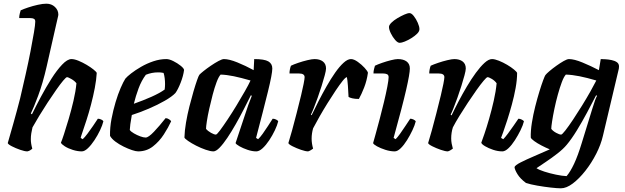

<svg xmlns="http://www.w3.org/2000/svg" viewBox="-20 -820 3388 1040"><path d="M128 0Q114 0 89.5 -8.5Q65 -17 44.5 -27.5Q24 -38 22 -45Q26 -59 34 -87Q42 -115 52 -150Q62 -185 71.5 -220.5Q81 -256 89 -287Q104 -351 119 -417.5Q134 -484 145.5 -543.5Q157 -603 164 -645Q171 -687 171 -703Q171 -714 164 -718Q157 -722 144 -722H84Q84 -734 87 -746Q90 -758 92 -764Q107 -771 132.5 -779.5Q158 -788 185 -794Q212 -800 231 -800Q259 -800 277.5 -782.5Q296 -765 296 -741Q296 -736 292 -720.5Q288 -705 282 -677L233 -461Q212 -369 186.5 -301Q161 -233 147 -205L153 -201Q174 -244 201.5 -295.5Q229 -347 258.5 -393.5Q288 -440 316.5 -470Q345 -500 367 -500Q383 -500 405 -491Q427 -482 449 -469Q471 -456 486.5 -443.5Q502 -431 504 -425Q502 -388 493.5 -343.5Q485 -299 473 -253.5Q461 -208 448.5 -169.5Q436 -131 427 -105Q418 -79 417 -73L428 -66Q439 -76 454 -96Q469 -116 484 -138Q499 -160 510 -177Q519 -177 528.5 -172.5Q538 -168 540 -163Q535 -142 522 -114.5Q509 -87 491.5 -60.5Q474 -34 456 -17Q438 0 423 0Q400 0 374.5 -8Q349 -16 331 -27.5Q313 -39 310 -47Q315 -58 326.5 -93Q338 -128 352 -175.5Q366 -223 378 -274Q390 -325 394 -369Q384 -382 366.5 -392Q349 -402 343 -402Q338 -402 322 -383Q306 -364 284 -332.5Q262 -301 238 -264.5Q214 -228 192.5 -192.5Q171 -157 156 -130Q152 -114 149.5 -98Q147 -82 147 -66Q147 -42 155 -15Q143 -3 128 0Z M728 0Q716 0 695 -7Q674 -14 649.5 -26Q625 -38 605 -53Q585 -68 576 -84Q575 -129 584 -176Q593 -223 606 -266.5Q619 -310 633.5 -343.5Q648 -377 659 -394Q668 -405 690.5 -422.5Q713 -440 744 -458Q775 -476 810.5 -488Q846 -500 881 -500Q897 -500 919 -489Q941 -478 958.5 -464Q976 -450 977 -441Q973 -409 958.5 -372Q944 -335 930 -316Q912 -297 873 -274.5Q834 -252 786 -231.5Q738 -211 694 -197Q688 -164 686 -147.5Q684 -131 683 -116Q689 -107 705.5 -97.5Q722 -88 739.5 -81.5Q757 -75 769 -75Q784 -75 814 -106.5Q844 -138 877 -180Q886 -180 895.5 -174Q905 -168 907 -163Q892 -130 867.5 -92Q843 -54 808.5 -27Q774 0 728 0ZM705 -258Q756 -276 800 -295.5Q844 -315 872 -335Q874 -350 874 -365Q874 -381 872 -397Q870 -413 866 -425Q858 -427 850.5 -427.5Q843 -428 836 -428Q802 -428 770 -415Q746 -383 730.5 -341Q715 -299 705 -258Z M1136 0Q1120 0 1094 -9Q1068 -18 1042.5 -31Q1017 -44 999 -56.5Q981 -69 979 -75Q980 -112 987.5 -156Q995 -200 1006 -243.5Q1017 -287 1028 -324.5Q1039 -362 1047.5 -386Q1056 -410 1060 -415Q1065 -421 1082.5 -435Q1100 -449 1122 -464Q1144 -479 1163.5 -489.5Q1183 -500 1193 -500Q1221 -500 1265.5 -482Q1310 -464 1354 -440L1357 -500Q1412 -500 1433.5 -487.5Q1455 -475 1455 -449Q1455 -420 1431 -322.5Q1407 -225 1367 -73L1378 -66Q1389 -76 1403 -95.5Q1417 -115 1431.5 -137.5Q1446 -160 1457 -177Q1466 -177 1475.5 -172.5Q1485 -168 1487 -163Q1482 -142 1469 -114.5Q1456 -87 1438.5 -60.5Q1421 -34 1402.5 -17Q1384 0 1368 0Q1346 0 1321 -8.5Q1296 -17 1277.5 -27.5Q1259 -38 1256 -45L1308 -201Q1317 -230 1325 -251.5Q1333 -273 1344 -301L1339 -304Q1322 -270 1301 -229Q1280 -188 1257 -147.5Q1234 -107 1211.5 -73.5Q1189 -40 1169.5 -20Q1150 0 1136 0ZM1149 -91Q1154 -90 1171.5 -113.5Q1189 -137 1213 -173Q1237 -209 1261.5 -249.5Q1286 -290 1306.5 -326Q1327 -362 1337 -384Q1285 -399 1246.5 -407Q1208 -415 1175 -416Q1164 -404 1153 -374.5Q1142 -345 1132 -307Q1122 -269 1113.5 -231Q1105 -193 1100.5 -163.5Q1096 -134 1096 -122Q1106 -110 1123 -100.5Q1140 -91 1149 -91Z M1649 0Q1635 0 1610.5 -8.5Q1586 -17 1565 -27.5Q1544 -38 1542 -45Q1550 -71 1562 -113.5Q1574 -156 1586.5 -206Q1599 -256 1611 -304Q1619 -337 1624.5 -365Q1630 -393 1630 -402Q1630 -422 1599 -422H1548Q1548 -433 1550.5 -445Q1553 -457 1556 -464Q1570 -471 1595 -479.5Q1620 -488 1645 -494Q1670 -500 1684 -500Q1712 -500 1729 -487Q1746 -474 1746 -449Q1746 -438 1739 -412Q1732 -386 1722 -354Q1712 -322 1700.5 -290Q1689 -258 1679 -233Q1669 -208 1664 -199L1668 -196Q1684 -230 1705 -271Q1726 -312 1749 -352.5Q1772 -393 1795.5 -426.5Q1819 -460 1841 -480Q1863 -500 1881 -500Q1897 -500 1918 -485Q1939 -470 1955 -452.5Q1971 -435 1973 -426Q1967 -383 1952.5 -346Q1938 -309 1924 -284Q1902 -284 1888 -287.5Q1874 -291 1868 -295Q1867 -322 1864.5 -355.5Q1862 -389 1859 -402Q1852 -402 1836 -382Q1820 -362 1798.5 -330Q1777 -298 1754 -261Q1731 -224 1710.5 -188Q1690 -152 1676 -125Q1668 -97 1668 -69Q1668 -43 1676 -15Q1671 -11 1663.5 -6.5Q1656 -2 1649 0Z M2118 0Q2094 0 2067.5 -8.5Q2041 -17 2022 -27.5Q2003 -38 2001 -45Q2005 -59 2015 -95Q2025 -131 2037 -176.5Q2049 -222 2060 -268Q2071 -314 2078 -350.5Q2085 -387 2085 -402Q2085 -414 2076.5 -418Q2068 -422 2055 -422H2003Q2003 -434 2006 -446Q2009 -458 2011 -464Q2025 -471 2049.5 -479.5Q2074 -488 2098 -494Q2122 -500 2135 -500Q2165 -500 2182.5 -487Q2200 -474 2200 -449Q2200 -421 2180 -333.5Q2160 -246 2112 -73L2123 -66Q2133 -76 2147.5 -96Q2162 -116 2176.5 -138.5Q2191 -161 2202 -177Q2211 -177 2220 -172.5Q2229 -168 2232 -163Q2227 -142 2214 -114.5Q2201 -87 2184.5 -60.5Q2168 -34 2150.5 -17Q2133 0 2118 0ZM2145 -588Q2134 -588 2120.5 -603.5Q2107 -619 2097 -639.5Q2087 -660 2087 -674Q2087 -684 2100 -697Q2113 -710 2132.5 -721.5Q2152 -733 2170 -741Q2188 -749 2198 -749Q2209 -749 2221.5 -733Q2234 -717 2243 -696.5Q2252 -676 2252 -662Q2252 -650 2239.5 -637.5Q2227 -625 2208.5 -613.5Q2190 -602 2172.5 -595Q2155 -588 2145 -588Z M2406 0Q2392 0 2367.5 -8.5Q2343 -17 2322 -27.5Q2301 -38 2299 -45Q2307 -71 2319 -113.5Q2331 -156 2343.5 -206Q2356 -256 2368 -304Q2376 -337 2381.5 -365Q2387 -393 2387 -402Q2387 -422 2356 -422H2305Q2305 -433 2307.5 -445Q2310 -457 2313 -464Q2328 -471 2353 -479.5Q2378 -488 2403 -494Q2428 -500 2441 -500Q2469 -500 2486 -487Q2503 -474 2503 -449Q2503 -438 2496 -412Q2489 -386 2479 -354Q2469 -322 2457.5 -290Q2446 -258 2436 -233Q2426 -208 2421 -199L2426 -195Q2442 -229 2463.5 -270Q2485 -311 2509 -351.5Q2533 -392 2557.5 -425.5Q2582 -459 2604.5 -479.5Q2627 -500 2645 -500Q2660 -500 2682.5 -491Q2705 -482 2727 -469Q2749 -456 2764 -443.5Q2779 -431 2781 -425Q2781 -388 2773 -343.5Q2765 -299 2752.5 -253.5Q2740 -208 2727.5 -169Q2715 -130 2705.5 -104Q2696 -78 2694 -73L2706 -66Q2716 -76 2731 -96Q2746 -116 2761.5 -138.5Q2777 -161 2788 -177Q2797 -177 2806.5 -172Q2816 -167 2818 -163Q2813 -142 2799.5 -114.5Q2786 -87 2769 -60.5Q2752 -34 2734 -17Q2716 0 2701 0Q2677 0 2651.5 -8.5Q2626 -17 2607.5 -28Q2589 -39 2587 -47Q2592 -60 2604 -95Q2616 -130 2629.5 -177Q2643 -224 2654.5 -274.5Q2666 -325 2670 -369Q2660 -383 2644 -392.5Q2628 -402 2621 -402Q2616 -402 2599.5 -382.5Q2583 -363 2561 -332Q2539 -301 2514.5 -264Q2490 -227 2468.5 -192Q2447 -157 2433 -130Q2424 -101 2424 -70Q2424 -56 2426.5 -42.5Q2429 -29 2433 -15Q2428 -11 2420.5 -6.5Q2413 -2 2406 0Z M3018 200Q2999 200 2963.5 196Q2928 192 2890.5 185.5Q2853 179 2829 171Q2798 148 2783 123.5Q2768 99 2767 85Q2770 75 2800.5 59.5Q2831 44 2874.5 25.5Q2918 7 2958 -11Q2936 -20 2913 -32Q2890 -44 2873.5 -56Q2857 -68 2855 -75Q2854 -111 2861 -155Q2868 -199 2879 -242.5Q2890 -286 2901.5 -323.5Q2913 -361 2922 -385Q2931 -409 2934 -413Q2940 -421 2956.5 -435Q2973 -449 2994 -464Q3015 -479 3033.5 -489.5Q3052 -500 3062 -500Q3090 -500 3135 -481.5Q3180 -463 3224 -440L3234 -500Q3243 -500 3259.5 -499Q3276 -498 3293 -494.5Q3310 -491 3321.5 -483Q3333 -475 3333 -460Q3333 -454 3332 -448L3246 -85Q3235 -37 3209.5 13Q3184 63 3150.5 105.5Q3117 148 3082.5 174Q3048 200 3018 200ZM3019 -91Q3024 -90 3042 -113Q3060 -136 3084 -172Q3108 -208 3133 -248.5Q3158 -289 3178.5 -325.5Q3199 -362 3210 -384Q3159 -399 3119 -407Q3079 -415 3045 -416Q3034 -404 3023 -374.5Q3012 -345 3001.5 -307Q2991 -269 2983 -230.5Q2975 -192 2970.5 -162.5Q2966 -133 2966 -122Q2975 -110 2992.5 -100.5Q3010 -91 3019 -91ZM3049 134Q3069 111 3089.5 67.5Q3110 24 3131 -45L3189 -233Q3196 -257 3203 -276Q3210 -295 3214 -301L3209 -304Q3187 -261 3160 -210.5Q3133 -160 3104.5 -113.5Q3076 -67 3050 -36Q3031 -13 2999.5 11.5Q2968 36 2936.5 57Q2905 78 2886 91Q2899 100 2928.5 109.5Q2958 119 2991.5 126Q3025 133 3049 134Z"/></svg>

Font: Texturina
Style: Bold Italic
Weight: 700
Italic angle: -11°
Designer: Guillermo Torres Carreño
Foundry: Omnibus-Type
Version: Version 1.002; ttfautohint (v1.8.3)